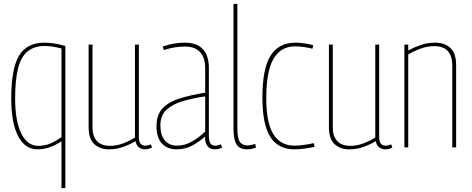

<svg xmlns="http://www.w3.org/2000/svg" viewBox="-20 -760 2432 990"><path d="M317 -523V210H297V-32Q236 10 173 10Q109 10 73.5 -58Q38 -126 38 -252Q38 -407 78.5 -473.5Q119 -540 208 -540Q231 -540 256 -536.5Q281 -533 317 -523ZM297 -510Q269 -517 249 -520Q229 -523 212 -523Q158 -523 124 -496.5Q90 -470 74 -410.5Q58 -351 58 -252Q58 -136 89.5 -72Q121 -8 177 -8Q208 -8 234.5 -18Q261 -28 297 -53Z M542 10Q495 10 466 -17Q437 -44 437 -103V-530H457V-103Q457 -58 479.5 -33Q502 -8 548 -8Q580 -8 613 -20Q646 -32 676 -51V-530H696V-55Q696 -29 705 -19Q714 -9 728 -9Q743 -9 758 -16L764 1Q753 6 744 8Q735 10 727 10Q710 10 696 -0.5Q682 -11 679 -32Q646 -13 612.5 -1.5Q579 10 542 10Z M787 -109Q787 -168 818 -201Q849 -234 905.5 -252Q962 -270 1038 -282V-408Q1038 -461 1012.5 -490.5Q987 -520 933 -520Q910 -520 883 -516Q856 -512 825 -502L819 -520Q850 -531 878.5 -535.5Q907 -540 932 -540Q1057 -540 1057 -408V-60Q1057 -31 1065.5 -20Q1074 -9 1089 -9Q1102 -9 1119 -16L1125 1Q1114 6 1105 8Q1096 10 1088 10Q1037 10 1037 -56Q1010 -31 973 -10.5Q936 10 891 10Q843 10 815 -20Q787 -50 787 -109ZM807 -114Q807 -63 830 -36Q853 -9 893 -9Q934 -9 972 -31.5Q1010 -54 1038 -82V-263Q975 -254 922.5 -238.5Q870 -223 838.5 -194Q807 -165 807 -114Z M1204 -740V-99Q1204 -43 1218 -26.5Q1232 -10 1254 -10Q1272 -10 1296 -18L1300 1Q1277 10 1254 10Q1233 10 1217 1.5Q1201 -7 1192.5 -30.5Q1184 -54 1184 -99V-740Z M1333 -258Q1333 -407 1375.5 -473.5Q1418 -540 1503 -540Q1524 -540 1549 -536.5Q1574 -533 1595 -527L1591 -509Q1570 -514 1546.5 -517.5Q1523 -521 1501 -521Q1428 -521 1390.5 -457Q1353 -393 1353 -253Q1353 -126 1390 -67.5Q1427 -9 1498 -9Q1520 -9 1548.5 -13Q1577 -17 1598 -22L1602 -3Q1581 2 1552 6Q1523 10 1497 10Q1415 10 1374 -53.5Q1333 -117 1333 -258Z M1781 10Q1734 10 1705 -17Q1676 -44 1676 -103V-530H1696V-103Q1696 -58 1718.5 -33Q1741 -8 1787 -8Q1819 -8 1852 -20Q1885 -32 1915 -51V-530H1935V-55Q1935 -29 1944 -19Q1953 -9 1967 -9Q1982 -9 1997 -16L2003 1Q1992 6 1983 8Q1974 10 1966 10Q1949 10 1935 -0.5Q1921 -11 1918 -32Q1885 -13 1851.5 -1.5Q1818 10 1781 10Z M2065 0V-530H2085V-500Q2117 -517 2151 -528.5Q2185 -540 2224 -540Q2273 -540 2302.5 -512.5Q2332 -485 2332 -423V0H2312V-423Q2312 -470 2289.5 -496Q2267 -522 2219 -522Q2184 -522 2150.5 -510Q2117 -498 2085 -479V0Z"/></svg>

Font: Georama SemiCondensed Thin
Style: Regular
Weight: 100
Width: 4
Designer: Jean-Baptiste Levee
Foundry: Production Type
Version: Version 1.000